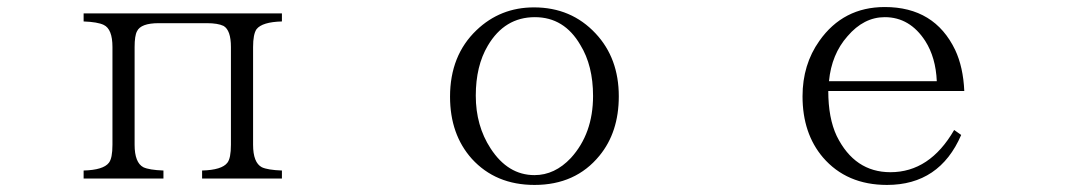

<svg xmlns="http://www.w3.org/2000/svg" viewBox="-20 -562 3040 546"><path d="M217.8 -523.9H781.7V-501Q725.6 -499.5 709.5 -479Q699.7 -464.8 699.7 -428.2V-150.4Q699.7 -99.6 724.6 -86.4Q741.2 -78.6 781.7 -77.1V-54.2H554.7V-77.1Q610.8 -78.6 626.5 -99.1Q636.7 -111.8 636.7 -150.4V-428.2Q636.7 -476.1 615.7 -488.3Q599.6 -496.1 567.9 -496.1H431.6Q380.4 -496.1 369.6 -473.1Q362.8 -460.4 362.8 -428.2V-150.4Q362.8 -99.6 387.7 -86.4Q404.3 -78.6 444.8 -77.1V-54.2H217.8V-77.1Q273.9 -78.6 289.6 -99.1Q299.8 -111.8 299.8 -150.4V-428.2Q299.8 -479.5 274.9 -491.2Q257.8 -499.5 217.8 -501Z M1498.5 -541Q1604.5 -541 1673.8 -466.8Q1739.7 -396.5 1739.7 -288.1Q1739.7 -186 1684.6 -119.1Q1616.7 -36.1 1500 -36.1Q1389.6 -36.1 1321.8 -110.4Q1259.8 -179.7 1259.8 -287.1Q1259.8 -404.3 1335 -476.1Q1402.8 -541 1498.5 -541ZM1501 -513.2Q1415 -513.2 1367.2 -432.1Q1333 -374.5 1333 -290Q1333 -204.6 1375 -140.1Q1424.3 -64 1500 -64Q1557.6 -64 1603.5 -112.8Q1666.5 -182.1 1666.5 -289.1Q1666.5 -375.5 1630.4 -434.1Q1584.5 -513.2 1501 -513.2Z M2713.4 -178.2Q2651.9 -36.1 2502.4 -36.1Q2387.7 -36.1 2320.3 -114.3Q2262.2 -182.6 2262.2 -288.1Q2262.2 -378.4 2310.1 -445.8Q2377.9 -542 2496.1 -542Q2637.7 -542 2696.3 -419.9Q2719.2 -371.1 2722.2 -303.2H2335.4Q2335.4 -226.1 2359.4 -175.3Q2410.2 -72.3 2512.2 -72.3Q2624 -72.3 2693.4 -192.4ZM2644 -331.1Q2641.1 -398.4 2611.3 -445.3Q2567.4 -513.2 2496.1 -513.2Q2436.5 -513.2 2390.1 -459Q2344.7 -407.7 2337.4 -331.1Z"/></svg>

Font: I.Ming
Style: Regular
Weight: 400
Designer: Ichiten Fonts Project
Version: Version 5.10 Mar 24, 2018